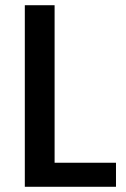

<svg xmlns="http://www.w3.org/2000/svg" viewBox="-20 -715 484 735"><path d="M189 -92H424V0H75V-695H189Z"/></svg>

Font: Poppins Medium A&M
Style: Regular
Weight: 500
Designer: Ninad Kale (Devanagari), Jonny Pinhorn (Latin)
Foundry: Indian Type Foundry
Version: 4.004